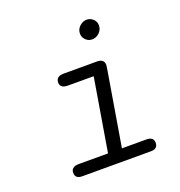

<svg xmlns="http://www.w3.org/2000/svg" viewBox="-114 -708 754 805"><g transform="rotate(-20 262.5 -305.5)"><path d="M86.9 -25.9Q86.9 -39.1 94 -44.9Q101.1 -50.8 106.9 -52Q112.8 -53.2 125 -53.2H252L306.2 -377.9H191.9Q156.7 -377.9 157.2 -403.8Q157.2 -430.7 190.9 -431.2H339.8Q372.1 -431.2 372.1 -403.8L369.1 -382.8L314 -53.2H422.9Q455.1 -53.2 455.1 -26.9Q455.1 0 423.8 0H118.2Q86.9 0 86.9 -25.9ZM313 -564.9Q313 -584 327.4 -597.4Q341.8 -610.8 358.9 -610.8Q375 -610.8 387.5 -599.4Q399.9 -587.9 399.9 -570.8Q399.9 -551.8 385.5 -538.3Q371.1 -524.9 354 -524.9Q336.9 -524.9 325 -536.9Q313 -548.8 313 -564.9Z"/></g></svg>

Font: CMU Typewriter Text
Style: LightOblique
Weight: 200
Italic angle: -9.46001°
Version: Version 0.7.0